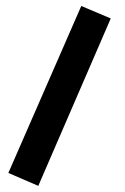

<svg xmlns="http://www.w3.org/2000/svg" viewBox="-20 -413 417 639"><path d="M250.5 -393.1 348.6 -351.6 107.4 205.6 7.8 162.6Z"/></svg>

Font: Vazir FD-WOL-UI
Style: Bold-FD-WOL-UI
Weight: 700
Designer: Saber Rastikerdar
Foundry: Saber Rastikerdar
Version: Version 30.0.0